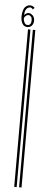

<svg xmlns="http://www.w3.org/2000/svg" viewBox="-59 -836 201 918"><g transform="rotate(5 41.0 -376.5)"><path d="M46.9 58.6V-697.3H58.6V58.6ZM70.3 58.6V-697.3H82V58.6ZM43 -708Q27.3 -708 19.5 -720.7Q10.7 -733.4 10.7 -755.9Q10.7 -773.4 15.6 -787.1Q19.5 -799.8 28.3 -805.7Q36.1 -812.5 46.9 -812.5Q59.6 -812.5 69.3 -802.7L61.5 -793.9L60.5 -794.9Q60.5 -795.9 59.6 -796.9Q58.6 -798.8 56.6 -799.8Q53.7 -802.7 47.9 -802.7Q42 -802.7 36.1 -798.8Q31.2 -795.9 26.4 -787.1Q22.5 -778.3 22.5 -762.7Q25.4 -768.6 31.2 -771.5Q37.1 -775.4 43.9 -775.4Q51.8 -775.4 57.6 -770.5Q64.5 -766.6 68.4 -758.8Q72.3 -752 72.3 -741.2Q72.3 -731.4 68.4 -723.6Q64.5 -715.8 57.6 -711.9Q50.8 -708 43 -708ZM43 -717.8Q50.8 -717.8 55.7 -723.6Q60.5 -730.5 60.5 -741.2Q60.5 -749 58.6 -754.9Q55.7 -759.8 51.8 -762.7Q47.9 -765.6 43 -765.6Q37.1 -765.6 32.2 -761.7Q26.4 -757.8 23.4 -751Q22.5 -749 22.5 -747.1Q22.5 -740.2 25.4 -733.4Q27.3 -726.6 32.2 -721.7Q37.1 -717.8 43 -717.8Z"/></g></svg>

Font: Libre Barcode EAN13 Text
Style: Regular
Weight: 400
Version: Version 1.008; ttfautohint (v1.8.3)